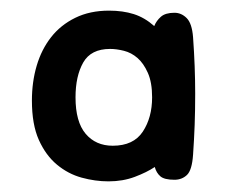

<svg xmlns="http://www.w3.org/2000/svg" viewBox="-20 -770 440 361"><path d="M308 -432Q289 -432 281.5 -438.5Q274 -445 271 -456Q256 -446 233.5 -437.5Q211 -429 184 -429Q159 -429 133.5 -436Q108 -443 87 -460.5Q66 -478 53 -507Q40 -536 40 -581Q40 -616 49 -646.5Q58 -677 76 -700Q94 -723 121.5 -736.5Q149 -750 185 -750Q211 -750 231.5 -743.5Q252 -737 270 -721Q274 -731 282.5 -738.5Q291 -746 308 -746Q321 -746 331 -736Q341 -726 343 -700Q345 -672 346 -645.5Q347 -619 347 -594Q347 -562 346 -535Q345 -508 343 -479Q341 -450 331.5 -441Q322 -432 308 -432ZM266 -587Q266 -615 258 -633Q250 -651 238.5 -661Q227 -671 213 -674.5Q199 -678 187 -678Q151 -678 136.5 -652.5Q122 -627 122 -587Q122 -541 141 -518.5Q160 -496 192 -496Q231 -496 248.5 -522.5Q266 -549 266 -587Z"/></svg>

Font: Sniglet
Style: Regular
Weight: 400
Designer: Haley Fiege
Foundry: Haley Fiege, Pablo Impallari, Brenda Gallo
Version: Version 2.000; ttfautohint (v0.95) -l 8 -r 50 -G 200 -x 14 -